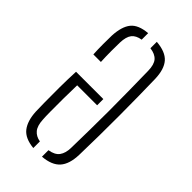

<svg xmlns="http://www.w3.org/2000/svg" viewBox="-196 -660 721 721"><g transform="rotate(45 164.5 -300.0)"><path d="M276.5 -502Q277.5 -459.5 278.2 -410.2Q279 -361 279 -308.8Q279 -256.5 278.5 -203.2Q278 -150 276.5 -99Q275 -48.5 253 -23.8Q231 1 182.5 5V-29.5Q211.5 -34 223.8 -50.8Q236 -67.5 236.5 -96Q237.5 -142 238.2 -192Q239 -242 239 -294.2Q239 -346.5 238.2 -399.5Q237.5 -452.5 236.5 -505Q236 -537.5 223 -552.5Q210 -567.5 182.5 -571V-605Q232 -601 253.5 -576.5Q275 -552 276.5 -502ZM136.5 -605V-570.5Q111 -566.5 99.2 -551.5Q87.5 -536.5 86.5 -505Q86 -490 86 -460.5Q86 -431 87.5 -403H47.5Q46 -426.5 46 -456.5Q46 -486.5 46.5 -502Q49 -552 68.8 -576.5Q88.5 -601 136.5 -605ZM192.5 -311V-278H86.5Q85.5 -242.5 85.2 -205.2Q85 -168 85.2 -138.2Q85.5 -108.5 86.5 -96Q88 -64.5 100.8 -49.2Q113.5 -34 136.5 -30V5Q89.5 0.5 69.2 -25.2Q49 -51 46.5 -98Q46 -109 45.5 -143.8Q45 -178.5 45.2 -223.8Q45.5 -269 47.5 -311Z"/></g></svg>

Font: Big Shoulders Stencil Text Thin
Style: Regular
Weight: 100
Designer: Patric King
Foundry: XO Type Co
Version: Version 2.001